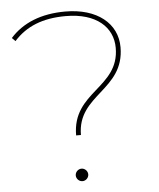

<svg xmlns="http://www.w3.org/2000/svg" viewBox="-51 -747 657 795"><g transform="rotate(-5 277.0 -350.0)"><path d="M270 -188C270 -356 465 -357 465 -536C465 -635 382 -703 250 -703C148 -703 72 -671 20 -613L34 -599C85 -656 154 -684 250 -684C377 -684 445 -621 445 -535C445 -368 250 -370 250 -188ZM260 3C274 3 286 -9 286 -23C286 -37 274 -49 260 -49C246 -49 234 -37 234 -23C234 -9 246 3 260 3Z"/></g></svg>

Font: Montserrat-Alt1 Thin
Style: Regular
Weight: 100
Designer: Differentunic
Foundry: Differentunic
Version: Version 7.222